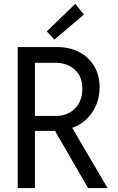

<svg xmlns="http://www.w3.org/2000/svg" viewBox="-20 -960 602 980"><path d="M70.3 0V-719.7H274.4Q334 -719.7 382.6 -695.1Q431.2 -670.4 459.7 -624.3Q488.3 -578.1 488.3 -513.7Q488.3 -442.9 451.2 -387.2Q414.1 -331.5 348.6 -307.1L529.3 0H429.7L260.7 -292H258.8H158.2V0ZM260.7 -639.6H158.2V-368.2H265.6Q324.2 -368.2 362.3 -406Q400.4 -443.8 400.4 -506.8Q400.4 -569.8 361.3 -604.7Q322.3 -639.6 260.7 -639.6ZM257.8 -757.8 218.8 -799.8 364.3 -940.4 408.2 -885.7Z"/></svg>

Font: Reddit Mono
Style: Regular
Weight: 400
Monospace: yes
Designer: Stephen Hutchings
Foundry: Reddit
Version: Version 1.014; ttfautohint (v1.8.4.7-5d5b)